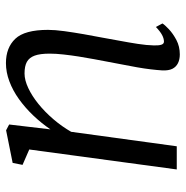

<svg xmlns="http://www.w3.org/2000/svg" viewBox="-10 -590 610 630"><g transform="rotate(-90 295.0 -275.0)"><path d="M185.5 -414.5Q206 -444.5 231.2 -471Q256.5 -497.5 284.8 -517.8Q313 -538 343 -549.2Q373 -560.5 403 -560.5Q453.5 -560.5 482.8 -529.8Q512 -499 512 -422.5Q512 -400 507.8 -369Q503.5 -338 497.8 -305.2Q492 -272.5 486.5 -244Q482 -217.5 476.2 -187.2Q470.5 -157 466 -127.8Q461.5 -98.5 461 -75.5Q460.5 -59.5 463.2 -50.8Q466 -42 473.5 -42Q483.5 -42 495.2 -48.2Q507 -54.5 521.5 -68.5L533 -47Q529 -40 514.5 -26.2Q500 -12.5 478.8 -1.2Q457.5 10 431.5 10Q415 10 402.8 4Q390.5 -2 384.2 -14.5Q378 -27 379 -48Q380 -64 382.5 -85.2Q385 -106.5 389.2 -130.2Q393.5 -154 398.2 -178.2Q403 -202.5 407 -224.5Q411 -246.5 415.8 -271.2Q420.5 -296 424.5 -321.5Q428.5 -347 431.2 -371.5Q434 -396 434 -417Q434 -448.5 427.5 -466.2Q421 -484 407 -491.8Q393 -499.5 369 -499.5Q347 -499.5 321 -487.2Q295 -475 268.8 -453.8Q242.5 -432.5 218.8 -404.8Q195 -377 177.5 -346.5L130 0H54L119.5 -484L69 -506L75.5 -538.5L182.5 -560L201.5 -550Z"/></g></svg>

Font: Merriweather 36pt Light
Style: Italic
Weight: 300
Italic angle: -7.8°
Version: Version 2.101